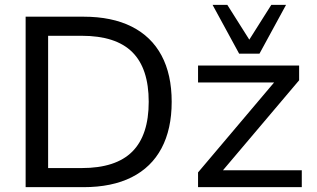

<svg xmlns="http://www.w3.org/2000/svg" viewBox="-20 -774 1310 794"><path d="M86 0V-705H325Q443 -705 524.5 -664Q606 -623 648 -544.5Q690 -466 690 -353Q690 -240 648 -161Q606 -82 524.5 -41Q443 0 325 0ZM179 -79H318Q459 -79 527 -147Q595 -215 595 -353Q595 -491 527 -558.5Q459 -626 318 -626H179ZM799 0V-61L1133 -456V-433H799V-503H1217V-442L881 -45L880 -70H1228V0ZM969 -552 859 -754H920L1011 -610L1102 -754H1163L1053 -552Z"/></svg>

Font: Mulish ExtraLight Medium
Style: Regular
Weight: 500
Version: Version 3.603